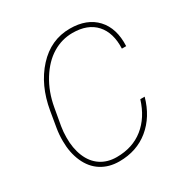

<svg xmlns="http://www.w3.org/2000/svg" viewBox="-167 -858 968 1003"><g transform="rotate(-30 316.5 -356.0)"><path d="M550.8 -217.3Q521.5 -111.8 447.5 -51Q373.5 9.8 268.1 9.8Q206.1 9.8 159.9 -19.5Q113.8 -48.8 89.1 -104.5Q64.5 -160.2 64.5 -229Q64 -267.6 70.3 -305.2L86.4 -400.4Q110.4 -541.5 192.4 -631.1Q274.4 -720.7 389.6 -720.7Q491.7 -720.7 547.9 -660.4Q604 -600.1 599.1 -494.1H573.2Q577.1 -588.4 529.3 -641.4Q481.4 -694.3 390.1 -694.3Q325.7 -694.3 269.3 -660.2Q212.9 -626 170.9 -558.3Q128.9 -490.7 113.8 -404.3L95.7 -302.2Q90.3 -270 90.3 -236.8Q89.4 -172.9 110.1 -121.8Q130.9 -70.8 171.4 -43.7Q211.9 -16.6 267.6 -16.6Q363.3 -16.6 429.2 -69.3Q495.1 -122.1 524.4 -217.3Z"/></g></svg>

Font: Roboto Thin
Style: Italic
Weight: 250
Italic angle: -12°
Designer: Google
Version: Version 2.134; 2016